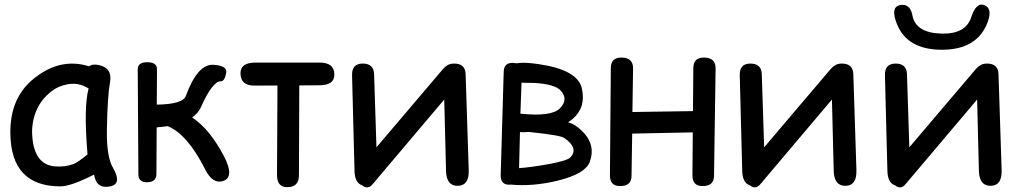

<svg xmlns="http://www.w3.org/2000/svg" viewBox="-20 -790 4489 842"><path d="M246.1 27.3Q26.9 27.8 25.4 -207Q23.9 -359.9 126 -443.4Q243.2 -539.6 371.1 -499Q385.3 -511.2 415 -504.4Q473.6 -491.2 462.4 -428.7Q451.2 -367.7 448.7 -220.7Q446.8 -103.5 475.1 -54.7Q516.6 16.6 463.4 27.3Q402.3 40 392.6 -24.4Q291.5 26.9 246.1 27.3ZM302.7 -70.8Q320.3 -77.1 363.8 -112.8Q346.2 -322.8 368.7 -401.9Q321.3 -431.6 269.5 -418.9Q233.4 -410.2 211.9 -394Q125 -331.1 120.6 -216.3Q122.1 -66.9 223.1 -60.1Q265.6 -57.1 302.7 -70.8Z M624 9.3Q586.9 9.3 586.9 -26.4L584 -486.3Q584 -517.1 625.5 -517.1Q668.9 -517.1 668.5 -486.3L667.5 -331.1Q781.7 -333 794.9 -369.1Q846.7 -510.7 916.5 -505.9Q977.5 -501.5 972.2 -471.2Q965.3 -433.1 948.7 -433.6Q912.1 -434.6 860.8 -319.3Q849.1 -293.5 822.8 -274.9Q899.4 -223.6 960.4 -108.4Q1011.7 -11.2 956.5 4.4Q912.1 17.1 879.9 -46.9Q801.3 -202.6 714.8 -236.8Q692.9 -233.4 667 -231.4Q666.5 -128.9 666 -26.4Q665.5 9.3 624 9.3Z M1100.6 -515.6H1381.8Q1445.3 -515.6 1446.3 -464.4Q1447.3 -416.5 1381.8 -416Q1336.9 -416 1292.5 -415.5Q1292 -218.3 1291 -21.5Q1291 31.7 1237.8 30.8Q1194.8 29.8 1194.8 -22.5Q1195.8 -218.8 1196.8 -415L1096.2 -414.6Q1034.7 -414.1 1034.7 -469.2Q1034.7 -515.6 1100.6 -515.6Z M1567.9 -511.2Q1619.6 -512.7 1620.6 -463.4L1630.9 -144L1921.4 -485.8Q1931.2 -497.6 1941.9 -503.4Q1952.1 -510.7 1969.2 -511.2Q2021 -512.7 2022 -463.4L2035.6 -43.5Q2037.6 23.4 1988.8 24.9Q1938 26.4 1936 -40.5L1928.2 -353.5L1625 4.9Q1621.1 11.2 1616.2 15.1Q1614.7 16.6 1613.8 18.1Q1593.3 43 1567.9 22.5Q1536.1 12.2 1534.7 -40.5L1523.9 -460.4Q1522.9 -509.8 1567.9 -511.2Z M2267.1 -427.2 2262.2 -291.5Q2397.9 -277.3 2435.1 -314.5Q2474.1 -353.5 2439 -392.6Q2413.6 -420.9 2323.7 -426.3ZM2227.1 -514.2Q2236.3 -514.2 2243.7 -512.2Q2277.3 -518.6 2341.8 -508.8Q2513.7 -483.9 2531.7 -402.3Q2550.3 -319.3 2491.7 -268.6Q2482.4 -260.7 2471.2 -253.9Q2492.7 -247.1 2504.9 -238.3Q2600.1 -169.9 2565.9 -79.1Q2546.4 -27.8 2426.8 2Q2316.9 28.8 2219.7 19.5Q2215.8 20 2210.9 20Q2174.3 19 2175.8 -24.4L2189 -476.6Q2190.4 -514.2 2227.1 -514.2ZM2299.8 -211.4Q2291.5 -210.9 2282.7 -210.4Q2270.5 -210 2260.3 -210.9L2256.3 -52.7Q2304.7 -55.7 2389.2 -70.8Q2465.3 -85 2480 -98.6Q2520.5 -139.6 2454.1 -185.1Q2437 -196.8 2315.4 -209.5Q2307.1 -210.4 2299.8 -211.4Z M2706.5 -537.6Q2756.8 -536.6 2756.3 -489.7L2753.4 -298.8Q2886.2 -300.8 3019 -302.7L3020.5 -491.7Q3021 -538.6 3068.4 -537.6Q3118.7 -536.6 3118.2 -489.7L3111.3 -18.1Q3110.8 27.8 3057.6 25.9Q3016.1 24.4 3016.6 -22L3018.1 -209.5L2752.4 -204.1Q2751 -111.3 2749.5 -18.1Q2749 27.8 2695.8 25.9Q2654.3 24.4 2654.8 -22L2658.7 -491.7Q2659.2 -538.6 2706.5 -537.6Z M3268.1 -511.2Q3319.8 -512.7 3320.8 -463.4L3331.1 -144L3621.6 -485.8Q3631.3 -497.6 3642.1 -503.4Q3652.3 -510.7 3669.4 -511.2Q3721.2 -512.7 3722.2 -463.4L3735.8 -43.5Q3737.8 23.4 3689 24.9Q3638.2 26.4 3636.2 -40.5L3628.4 -353.5L3325.2 4.9Q3321.3 11.2 3316.4 15.1Q3314.9 16.6 3314 18.1Q3293.5 43 3268.1 22.5Q3236.3 12.2 3234.9 -40.5L3224.1 -460.4Q3223.1 -509.8 3268.1 -511.2Z M4109.9 -642.6Q4214.4 -640.1 4238.8 -713.4Q4260.7 -780.3 4295.4 -768.1Q4332.5 -754.9 4313 -697.8Q4269 -570.8 4107.9 -571.8Q3957.5 -572.8 3913.1 -685.5Q3883.8 -759.3 3927.2 -767.6Q3971.2 -775.9 3981.4 -722.2Q3995.6 -645.5 4109.9 -642.6ZM3904.8 -511.2Q3956.5 -512.7 3957.5 -463.4L3967.8 -144L4258.3 -485.8Q4268.1 -497.6 4278.8 -503.4Q4289.1 -510.7 4306.2 -511.2Q4357.9 -512.7 4358.9 -463.4L4372.6 -43.5Q4374.5 23.4 4325.7 24.9Q4274.9 26.4 4272.9 -40.5L4265.1 -353.5L3961.9 4.9Q3958 11.2 3953.1 15.1Q3951.7 16.6 3950.7 18.1Q3930.2 43 3904.8 22.5Q3873 12.2 3871.6 -40.5L3860.8 -460.4Q3859.9 -509.8 3904.8 -511.2Z"/></svg>

Font: Comic Relief
Style: Regular
Weight: 400
Designer: Jeff Davis
Foundry: Loudifier
Version: Version 1.0